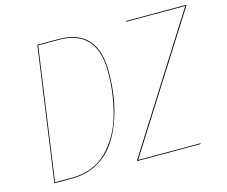

<svg xmlns="http://www.w3.org/2000/svg" viewBox="-97 -812 1117 945"><g transform="rotate(-15 461.5 -340.0)"><path d="M272.9 -680.2Q470.2 -680.2 470.2 -462.4Q470.2 -394 460.2 -330.1Q450.2 -266.1 427 -205.3Q403.8 -144.5 369.1 -99.6Q334.5 -54.7 281 -27.3Q227.5 0 161.6 0H69.3L164.6 -680.2ZM491.2 0 491.7 -3.9 917.5 -676.3H616.2L616.7 -680.2H923.3L922.9 -676.3L497.1 -3.9H814.9L814.5 0ZM272.9 -676.3H168L73.7 -3.9H162.1Q216.8 -3.9 262.7 -22.7Q308.6 -41.5 341.3 -75Q374 -108.4 398.7 -151.9Q423.3 -195.3 437.7 -247.6Q452.1 -299.8 459.2 -353Q466.3 -406.2 466.3 -462.4Q466.3 -676.3 272.9 -676.3Z"/></g></svg>

Font: Fira Sans Compressed Four
Style: Italic
Weight: 100
Width: 3
Italic angle: -8°
Designer: Carrois Corporate & Edenspiekermann AG
Foundry: Carrois Corporate GbR & Edenspiekermann AG
Version: Version 4.203;PS 004.203;hotconv 1.0.88;makeotf.lib2.5.64775